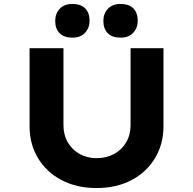

<svg xmlns="http://www.w3.org/2000/svg" viewBox="-20 -944 975 970"><path d="M467.6 6Q367.5 6 290.9 -34.2Q214.4 -74.4 171.9 -145.4Q129.4 -216.4 129.4 -306V-700.4H300.6V-312Q300.6 -263.1 322.5 -225.2Q344.4 -187.3 382.2 -166.1Q420.1 -144.9 467.6 -144.9Q517 -144.9 556.2 -166.1Q595.3 -187.3 617.5 -225.2Q639.7 -263.1 639.7 -312V-700.4H805.9V-306Q805.9 -216.4 763.3 -145.4Q720.8 -74.4 644.6 -34.2Q568.4 6 467.6 6ZM589 -753.8Q546.5 -753.8 524.4 -776.4Q502.2 -799 502.2 -838.9Q502.2 -874.8 524.9 -899.4Q547.7 -924 589 -924Q631.5 -924 653.6 -901.7Q675.8 -879.4 675.8 -838.9Q675.8 -803 653.1 -778.4Q630.3 -753.8 589 -753.8ZM345.7 -753.8Q303.2 -753.8 281.1 -776.4Q258.9 -799 258.9 -838.9Q258.9 -874.8 281.6 -899.4Q304.4 -924 345.7 -924Q388.1 -924 410.3 -901.7Q432.5 -879.4 432.5 -838.9Q432.5 -803 409.7 -778.4Q387 -753.8 345.7 -753.8Z"/></svg>

Font: Lexend Giga
Style: Regular
Weight: 400
Designer: Bonnie Shaver-Troup, Thomas Jockin
Foundry: Lexend
Version: Version 1.007